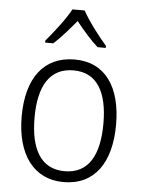

<svg xmlns="http://www.w3.org/2000/svg" viewBox="-54 -859 638 861"><g transform="rotate(5 264.5 -428.5)"><path d="M292 -816H237C214 -772 162 -706 128 -666V-657H165C197 -686 234 -729 265 -766C295 -728 331 -686 364 -657H401V-666C369 -702 316 -771 292 -816ZM477 -318C477 -487 405 -593 267 -593C129 -593 52 -492 52 -318C52 -147 130 -41 264 -41C404 -41 477 -147 477 -318ZM110 -318C110 -462 160 -544 266 -544C375 -544 420 -455 420 -318C420 -175 372 -90 265 -90C158 -90 110 -176 110 -318Z"/></g></svg>

Font: Noto Sans Tamil UI SemiCondensed Light
Style: Regular
Weight: 300
Width: 4
Designer: Jelle Bosma - Monotype Design Team
Foundry: Monotype Imaging Inc.
Version: Version 2.004